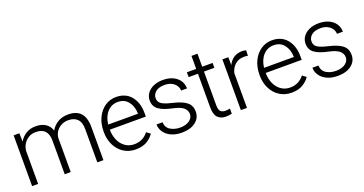

<svg xmlns="http://www.w3.org/2000/svg" viewBox="-36 -1253 3523 1859"><g transform="rotate(-20 1726.0 -323.5)"><path d="M64 -523H123L125 -437Q152 -482 194.5 -507.5Q237 -533 293 -533Q352 -533 392 -508Q432 -483 449 -432Q474 -478 520 -505.5Q566 -533 627 -533Q799 -533 799 -342V0H736V-342Q736 -414 702.5 -447Q669 -480 611 -480Q566 -480 532.5 -460.5Q499 -441 481 -410.5Q463 -380 462 -348V0H400V-347Q400 -480 274 -480Q232 -480 199.5 -460Q167 -440 148 -408Q129 -376 126 -340V0H64Z M895 -256Q895 -340 926 -403Q957 -466 1008.5 -499.5Q1060 -533 1120 -533Q1219 -533 1274 -466.5Q1329 -400 1329 -292V-256H958Q958 -195 980 -146.5Q1002 -98 1042 -70Q1082 -42 1134 -42Q1224 -42 1279 -113L1318 -84Q1290 -42 1244 -16Q1198 10 1131 10Q1063 10 1009.5 -23.5Q956 -57 925.5 -117.5Q895 -178 895 -256ZM960 -308H1267V-314Q1265 -385 1227 -433.5Q1189 -482 1120 -482Q1056 -482 1012.5 -434.5Q969 -387 960 -308Z M1601 -242Q1508 -261 1462.5 -294.5Q1417 -328 1417 -390Q1417 -429 1440 -462Q1463 -495 1505.5 -514Q1548 -533 1603 -533Q1663 -533 1706.5 -512.5Q1750 -492 1773.5 -456.5Q1797 -421 1797 -376H1736Q1736 -403 1720 -427.5Q1704 -452 1674 -467Q1644 -482 1603 -482Q1542 -482 1510.5 -455Q1479 -428 1479 -392Q1479 -367 1490 -350Q1501 -333 1530.5 -319Q1560 -305 1616 -292Q1713 -270 1756.5 -234.5Q1800 -199 1800 -137Q1800 -71 1747 -30.5Q1694 10 1606 10Q1542 10 1495.5 -12Q1449 -34 1424.5 -70.5Q1400 -107 1400 -149H1462Q1465 -93 1507.5 -67.5Q1550 -42 1606 -42Q1668 -42 1703.5 -69Q1739 -96 1739 -134Q1739 -170 1709.5 -197.5Q1680 -225 1601 -242Z M2074 -45Q2090 -45 2120 -50L2121 2Q2111 5 2094 7.5Q2077 10 2060 10Q2006 10 1975.5 -21.5Q1945 -53 1945 -127V-473H1849V-523H1945V-657H2007V-523H2114V-473H2007V-127Q2007 -79 2024.5 -62Q2042 -45 2074 -45Z M2215 -523H2276L2277 -442Q2323 -533 2422 -533Q2433 -533 2444.5 -531Q2456 -529 2461 -527L2459 -471Q2442 -475 2420 -475Q2364 -475 2327.5 -443Q2291 -411 2278 -359V0H2215Z M2501 -256Q2501 -340 2532 -403Q2563 -466 2614.5 -499.5Q2666 -533 2726 -533Q2825 -533 2880 -466.5Q2935 -400 2935 -292V-256H2564Q2564 -195 2586 -146.5Q2608 -98 2648 -70Q2688 -42 2740 -42Q2830 -42 2885 -113L2924 -84Q2896 -42 2850 -16Q2804 10 2737 10Q2669 10 2615.5 -23.5Q2562 -57 2531.5 -117.5Q2501 -178 2501 -256ZM2566 -308H2873V-314Q2871 -385 2833 -433.5Q2795 -482 2726 -482Q2662 -482 2618.5 -434.5Q2575 -387 2566 -308Z M3207 -242Q3114 -261 3068.5 -294.5Q3023 -328 3023 -390Q3023 -429 3046 -462Q3069 -495 3111.5 -514Q3154 -533 3209 -533Q3269 -533 3312.5 -512.5Q3356 -492 3379.5 -456.5Q3403 -421 3403 -376H3342Q3342 -403 3326 -427.5Q3310 -452 3280 -467Q3250 -482 3209 -482Q3148 -482 3116.5 -455Q3085 -428 3085 -392Q3085 -367 3096 -350Q3107 -333 3136.5 -319Q3166 -305 3222 -292Q3319 -270 3362.5 -234.5Q3406 -199 3406 -137Q3406 -71 3353 -30.5Q3300 10 3212 10Q3148 10 3101.5 -12Q3055 -34 3030.5 -70.5Q3006 -107 3006 -149H3068Q3071 -93 3113.5 -67.5Q3156 -42 3212 -42Q3274 -42 3309.5 -69Q3345 -96 3345 -134Q3345 -170 3315.5 -197.5Q3286 -225 3207 -242Z"/></g></svg>

Font: Freesentation 3 Light
Style: Regular
Weight: 300
Designer: glyphs from Roboto by Christian Robertson / Hangul glyphs from Noto Sans CJK(Source Han Sans) by Jang Soo-young and Kang
Foundry: PT&
Version: Version 2.001